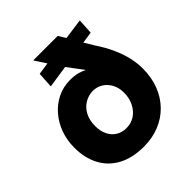

<svg xmlns="http://www.w3.org/2000/svg" viewBox="-199 -871 1023 1023"><g transform="rotate(-45 312.5 -359.0)"><path d="M303.3 12.3Q217.3 12.3 157.7 -19.7Q98 -51.7 67.2 -110Q36.3 -168.3 36.3 -245.7Q36.3 -301.7 54 -350.7Q71.7 -399.7 104.2 -437.3Q136.7 -475 180.5 -496.3Q224.3 -517.7 276 -517.7Q310.3 -517.7 334.8 -510.5Q359.3 -503.3 369.3 -496.3L371.3 -497.7L305.7 -585L178.7 -566L184.3 -655L252.7 -665L210.3 -730H395L420.3 -689L536.7 -705.3L531.3 -618L466.3 -608.3L499 -554.3Q532.7 -503.7 553.3 -457.3Q574 -411 583.5 -368.8Q593 -326.7 593 -287.3Q593 -220 571.8 -165Q550.7 -110 511.7 -70.2Q472.7 -30.3 419.7 -9Q366.7 12.3 303.3 12.3ZM307 -123.3Q343.7 -123.3 371.5 -142.3Q399.3 -161.3 415.3 -193.7Q431.3 -226 431.3 -266Q431.3 -303.7 416.3 -331.5Q401.3 -359.3 376.2 -375Q351 -390.7 320.3 -390.7Q287.7 -390.7 259 -373.7Q230.3 -356.7 213.3 -325.2Q196.3 -293.7 196.3 -248Q196.3 -210.7 210 -182.7Q223.7 -154.7 248.7 -139Q273.7 -123.3 307 -123.3Z"/></g></svg>

Font: MuseoModerno Thin
Style: Italic
Weight: 100
Italic angle: -9°
Designer: Pablo Cosgaya, Héctor Gatti, Marcela Romero, and the Authors of The MuseoModerno Project.
Foundry: Omnibus-Type Team
Version: Version 1.003